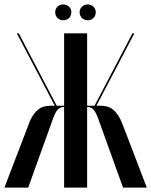

<svg xmlns="http://www.w3.org/2000/svg" viewBox="-25 -850 685 870"><path d="M640.2 0 531.5 -283.8Q521.2 -310.8 509.9 -327.8Q498.5 -344.8 485.9 -354.5Q473.2 -364.2 458.9 -367.6Q444.5 -371 428.2 -371H341.2V-365H374Q388 -364.2 398.8 -353.2Q409.5 -342.2 420.2 -311.8L532.5 0ZM584 -699H575L397.8 -360.5L404 -356ZM369.8 -699H265.5V0H369.8ZM102.8 0 215 -311.8Q225.8 -342.2 236.5 -353.2Q247.2 -364.2 261.2 -365H294V-371H207Q190.8 -371 176.4 -367.6Q162 -364.2 149.2 -354.5Q136.5 -344.8 124.9 -327.8Q113.2 -310.8 103.8 -283.8L-5 0ZM60.2 -699H51.2L231.2 -356L237.5 -360.5ZM225.2 -794.5Q225.2 -778.5 235.6 -768.4Q246 -758.2 261.2 -758.2Q277.5 -758.2 287.9 -768.6Q298.2 -779 298.2 -794.5Q298.2 -809.8 287.8 -819.8Q277.2 -829.8 261.2 -829.8Q246 -829.8 235.6 -819.8Q225.2 -809.8 225.2 -794.5ZM335.8 -794.5Q335.8 -779.2 346.1 -768.8Q356.5 -758.2 372.5 -758.2Q388 -758.2 398.4 -768.2Q408.8 -778.2 408.8 -794.5Q408.8 -809.8 398.2 -819.8Q387.8 -829.8 372.5 -829.8Q356.5 -829.8 346.1 -819.4Q335.8 -809 335.8 -794.5Z"/></svg>

Font: Moniqa Black
Style: Regular
Weight: 900
Designer: Rajesh Rajput
Foundry: Rajesh Rajput
Version: Version 1.000